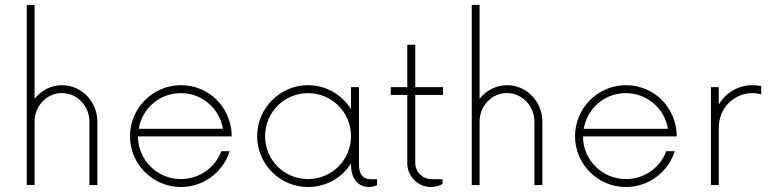

<svg xmlns="http://www.w3.org/2000/svg" viewBox="-20 -750 3116 778"><path d="M231.4 -404.8C186.5 -404.8 146.5 -383.3 120.1 -349.6V-730H88.4V0H120.1V-256.8C120.1 -321.3 169.9 -373 230.5 -373C292 -373 342.3 -321.3 342.3 -256.8V0H374.5V-256.8C374.5 -338.4 310.5 -404.8 231.4 -404.8Z M918.5 -197.3 918.9 -206.1C913.1 -319.3 824.7 -404.8 712.9 -404.8C599.6 -404.8 506.8 -312 506.8 -198.2C506.8 -84.5 599.6 7.8 712.9 7.8C805.7 7.8 884.3 -53.2 910.6 -137.2H876.5C852.1 -70.8 788.1 -24.4 712.9 -24.4C617.7 -24.4 540.5 -100.1 539.1 -195.3V-197.3ZM712.9 -372.6C798.8 -372.6 870.1 -310.1 883.3 -228H542C556.6 -311.5 626.5 -372.6 712.9 -372.6Z M1480 -23.9C1452.6 -23.9 1434.6 -43 1434.6 -82.5V-397H1402.3V-307.6C1366.2 -365.7 1301.8 -404.8 1228 -404.8C1114.7 -404.8 1022 -312 1022 -198.2C1022 -84.5 1114.7 7.8 1228 7.8C1301.8 7.8 1366.2 -29.8 1402.3 -87.9V-82.5C1402.3 -27.8 1429.7 7.8 1475.6 7.8C1486.3 7.8 1497.6 4.9 1507.8 0V-23.9ZM1228 -24.4C1131.8 -24.4 1054.2 -101.6 1054.2 -198.2C1054.2 -294.9 1131.8 -372.6 1228 -372.6C1324.7 -372.6 1402.3 -294.9 1402.3 -198.2C1402.3 -101.6 1324.7 -24.4 1228 -24.4Z M1774.9 -365.2V-397H1662.6V-568.8H1630.4V-397H1563.5V-365.2H1630.4V-87.9C1630.4 -34.7 1673.8 7.8 1726.6 7.8C1742.2 7.8 1763.2 2.4 1773.4 -4.9V-23.9H1729.5C1692.4 -23.9 1662.6 -52.2 1662.6 -90.8V-365.2Z M2034.7 -404.8C1989.7 -404.8 1949.7 -383.3 1923.3 -349.6V-730H1891.6V0H1923.3V-256.8C1923.3 -321.3 1973.1 -373 2033.7 -373C2095.2 -373 2145.5 -321.3 2145.5 -256.8V0H2177.7V-256.8C2177.7 -338.4 2113.8 -404.8 2034.7 -404.8Z M2721.7 -197.3 2722.2 -206.1C2716.3 -319.3 2627.9 -404.8 2516.1 -404.8C2402.8 -404.8 2310.1 -312 2310.1 -198.2C2310.1 -84.5 2402.8 7.8 2516.1 7.8C2608.9 7.8 2687.5 -53.2 2713.9 -137.2H2679.7C2655.3 -70.8 2591.3 -24.4 2516.1 -24.4C2420.9 -24.4 2343.8 -100.1 2342.3 -195.3V-197.3ZM2516.1 -372.6C2602.1 -372.6 2673.3 -310.1 2686.5 -228H2345.2C2359.9 -311.5 2429.7 -372.6 2516.1 -372.6Z M2860.8 0H2892.6V-232.4C2892.6 -313 2954.1 -372.6 3029.3 -372.6C3042 -372.6 3053.7 -370.6 3064.5 -367.7V-401.4C3053.2 -403.3 3042 -404.8 3029.3 -404.8C2970.2 -404.8 2919.9 -373.5 2892.6 -326.2V-397H2860.8Z"/></svg>

Font: Now ExtraLight
Style: Regular
Weight: 200
Designer: Alfredo Marco Pradil
Foundry: Alfredo Marco Pradil
Version: Version 1.200;hotconv 1.0.109;makeotfexe 2.5.65596